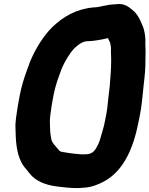

<svg xmlns="http://www.w3.org/2000/svg" viewBox="-20 -770 766 984"><path d="M460.1 -732C459.5 -732 458.4 -732 457.6 -731.9C367 -723 304.3 -683.9 249.2 -632.2C202.7 -587.2 160.8 -518.4 134.2 -454.2C134.1 -454 133.9 -453.5 133.8 -453.1L116.2 -405C103 -367.9 91 -330.6 82.1 -286C77.9 -264.8 74.2 -245 70.7 -223.7C65.7 -185.2 57.6 -151.4 59.3 -113.2C60.7 -49.4 63.4 10.5 89.2 61.1C98.3 80.2 110.2 92 119.6 103.7L133.2 120.7C163.8 158.8 213.1 178.2 272.8 185.8C307.4 190.2 338.2 194 381.1 194C393.1 193.2 401.5 192.6 410.3 191.9C451.1 189.7 487.6 173.9 514.3 159.3C615.4 103.9 663.7 -13.5 688.9 -140L697.9 -185C705.2 -221.3 708.2 -259.3 712 -291.2L717 -341.2C722.5 -384.9 725.8 -423.9 725.3 -465C725.3 -486.6 727.1 -507.9 725.2 -531.6C724 -548.4 726.7 -566.9 723.2 -589.3C720.4 -607.7 717.3 -626.2 706.9 -646.9C696.5 -671.5 684.5 -698.6 657.8 -719.7C643.2 -731.1 618.6 -756.2 572.5 -748C527.3 -747.7 491.2 -732 460.1 -732ZM533.1 -574.6C536.3 -568 539.3 -560.8 544.5 -551C545.6 -546.7 546.7 -538.7 548.3 -529.1C550 -520.5 547.4 -508.8 549.2 -487.4C550.9 -451.4 548.8 -407.4 545.1 -365.1L542.1 -325.5L536 -275C532.6 -246.8 530.7 -213.9 524.9 -185L515.9 -140C513.6 -128.1 510.8 -117.1 507.2 -105.6C499.7 -80 492.3 -49.6 484.4 -32.7C467.8 1.7 457.6 14.8 430.7 20C424.6 20.1 417.4 20.4 409.8 21H396C375.5 18.9 347 16.8 328.8 13.4C314.5 10.7 296.7 9.4 289.5 5.9C280.7 0 274.6 -9.9 265.5 -19.7C251.7 -34.7 243.1 -46.6 241.2 -66.2C239.4 -83.5 236.9 -86.8 236.7 -111.3C235.9 -139 234.1 -153.6 238 -180.8C241.6 -212.2 247.9 -249.9 254.9 -285C265.1 -336.3 280.3 -375.4 297.8 -422.1C311.9 -455.3 338.4 -498.5 359.4 -521.1C382 -541.6 403.6 -559 429.6 -559C455.3 -559 480.3 -564.3 500.1 -567.3C511.2 -568.9 522.6 -573.2 533.1 -574.6Z"/></svg>

Font: Smoothie
Style: BdIt
Weight: 700
Foundry: Cannot Into Space Fonts
Version: Version 0.8